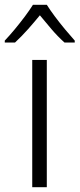

<svg xmlns="http://www.w3.org/2000/svg" viewBox="-50 -784 333 804"><path d="M146 0H85V-533H146ZM146 -764Q159 -743 179.5 -715.5Q200 -688 222.5 -661Q245 -634 263 -614V-606H220Q192 -631 165.5 -662Q139 -693 117 -720Q95 -693 68 -662.5Q41 -632 13 -606H-30V-614Q-11 -634 11.5 -661Q34 -688 54.5 -715.5Q75 -743 88 -764Z"/></svg>

Font: Noto Sans Hebrew Thin Light
Style: Regular
Weight: 300
Version: Version 3.001